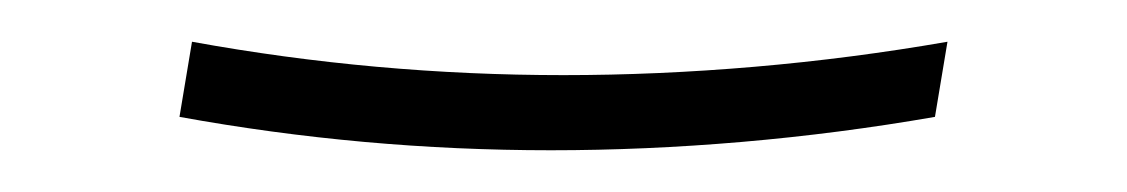

<svg xmlns="http://www.w3.org/2000/svg" viewBox="-20 -378 540 92"><path d="M244 -306Q199 -306 154.5 -310Q110 -314 66 -322L72 -358Q116 -350 160.5 -346Q205 -342 250 -342Q295 -342 341.5 -346Q388 -350 434 -358L428 -322Q382 -314 335.5 -310Q289 -306 244 -306Z"/></svg>

Font: Iosevka Extralight
Style: Italic
Weight: 200
Italic angle: -9°
Monospace: yes
Designer: Belleve Invis
Foundry: Belleve Invis
Version: Version 32.5.0; ttfautohint (v1.8.4)